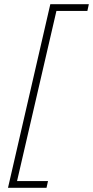

<svg xmlns="http://www.w3.org/2000/svg" viewBox="-20 -769 442 912"><path d="M395 -717H248L61 91H208L201 123H18L219 -749H402Z"/></svg>

Font: Panefresco 1wt
Style: Italic
Weight: 250
Version: Version 1.000